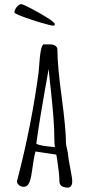

<svg xmlns="http://www.w3.org/2000/svg" viewBox="-20 -881 426 911"><path d="M48.3 -822.3Q48.3 -816.9 88.6 -801.8Q128.9 -786.6 175.5 -772.9Q222.2 -759.3 232.9 -759.3Q240.2 -759.3 240.2 -766.1Q240.2 -773.9 205.1 -796.4Q169.9 -818.8 128.9 -840.1Q87.9 -861.3 81.5 -861.3Q73.7 -861.3 66.2 -855Q58.6 -848.6 53.5 -839.1Q48.3 -829.6 48.3 -822.3ZM261.7 -23.9Q261.7 -5.4 272.7 2Q283.7 9.3 306.2 9.3Q322.8 2.9 322.8 -19V-20Q322.8 -35.6 313.5 -82Q303.7 -130.9 303.7 -141.6Q303.7 -149.9 298.3 -172.4Q293 -194.8 293 -203.1Q293 -267.1 272.9 -418.9Q252.4 -568.8 252.4 -645Q252.4 -657.2 242.7 -663.8Q232.9 -670.4 218.3 -670.4H184.6Q176.8 -659.2 172.9 -637Q168.9 -614.7 166.5 -577.6Q165 -558.6 163.1 -537.1Q129.9 -288.6 63 -30.3L62 -26.4Q60.5 -22.9 60.5 -21.5Q60.5 -10.3 70.3 -2.4Q80.1 5.4 92.3 5.4Q104.5 5.4 112.8 -4.4Q125.5 -20 131.8 -69.3Q140.1 -133.3 148.4 -162.1L247.1 -147.5L251 -126Q261.7 -55.7 261.7 -23.9ZM152.3 -199.2Q165.5 -302.2 210.9 -553.7Q214.8 -509.3 221.7 -450.2Q230 -371.6 233.9 -319.6Q237.8 -267.6 237.8 -220.2Q237.8 -197.8 240.7 -183.1Q168.9 -188.5 152.3 -199.2Z"/></svg>

Font: Amatica SC
Style: Bold
Weight: 400
Designer: Vernon Adams, Ben Nathan
Foundry: newtypography
Version: Version 2.000